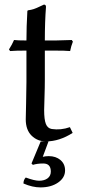

<svg xmlns="http://www.w3.org/2000/svg" viewBox="-20 -605 380 835"><path d="M168 106Q142 106 123 112L117 106L157 10H180Q143 10 117.5 -15Q92 -40 92 -86Q92 -97 93.5 -155.5Q95 -214 95 -248V-385Q48 -385 24 -383L19 -390Q33 -412 41 -431Q55 -429 95 -429Q95 -488 99 -557L101 -560Q116 -562 126.5 -565.5Q137 -569 150.5 -575.5Q164 -582 171 -585Q180 -585 180 -575Q175 -511 175 -429H222Q241 -429 292 -431L297 -424Q289 -404 285 -383Q265 -385 213 -385H175V-259Q175 -225 173.5 -181Q172 -137 172 -126Q172 -85 179.5 -66Q187 -47 205 -44Q244 -38 284 -52L296 -27Q238 10 180 10H191L166 77Q178 74 192 74Q223 74 243 91Q263 108 263 136Q263 168 232.5 189Q202 210 156 210Q121 210 82 193Q82 177 92 167Q130 181 150 181Q173 181 187 170.5Q201 160 201 141Q201 106 168 106Z"/></svg>

Font: Libertinus Sans
Style: Regular
Weight: 400
Designer: Philipp H. Poll
Foundry: Khaled Hosny
Version: Version 6.1